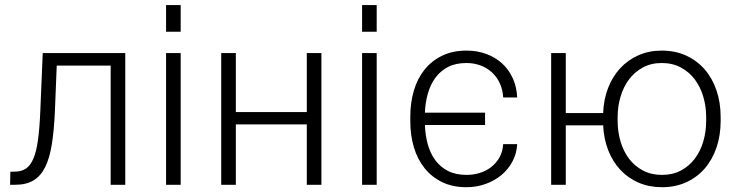

<svg xmlns="http://www.w3.org/2000/svg" viewBox="-20 -741 2961 770"><path d="M482.4 -528.3V0H423.8V-478H207.5L200.2 -294.9Q196.8 -218.8 188 -163.1Q179.2 -107.4 161.4 -71.3Q143.6 -35.2 114.5 -17.6Q85.4 0 41.5 0H20.5L21.5 -52.2L39.6 -52.7Q65.9 -52.7 84 -64.9Q102.1 -77.1 114 -105.2Q126 -133.3 132.3 -179.7Q138.7 -226.1 141.6 -294.9L151.4 -528.3Z M704.6 -613.8H646V-720.7H704.6ZM704.6 0H646V-528.3H704.6Z M1269 0H1210.4V-242.2H925.8V0H867.2V-528.3H925.8V-291.5H1210.4V-528.3H1269Z M1490.7 -613.8H1432.1V-720.7H1490.7ZM1490.7 0H1432.1V-528.3H1490.7Z M1851.1 -39.6Q1878.9 -39.6 1904.5 -47.6Q1930.2 -55.7 1950.2 -71.3Q1970.2 -86.9 1983.2 -109.9Q1996.1 -132.8 1998 -163.1H2054.2Q2052.2 -125.5 2035.4 -93.8Q2018.6 -62 1991 -39.1Q1963.4 -16.1 1927.2 -3.2Q1891.1 9.8 1851.1 9.8Q1795.4 9.8 1753.4 -10.5Q1711.4 -30.8 1682.9 -66.4Q1654.3 -102.1 1639.9 -150.1Q1625.5 -198.2 1625.5 -253.9V-274.4Q1625.5 -330.1 1639.9 -378.2Q1654.3 -426.3 1682.6 -461.7Q1710.9 -497.1 1753.2 -517.6Q1795.4 -538.1 1850.6 -538.1Q1893.1 -538.1 1929.4 -524.9Q1965.8 -511.7 1992.9 -487.3Q2020 -462.9 2036.1 -428Q2052.2 -393.1 2054.2 -350.1H1998Q1996.1 -382.3 1984.1 -407.7Q1972.2 -433.1 1952.4 -451.2Q1932.6 -469.2 1906.5 -478.8Q1880.4 -488.3 1850.6 -488.3Q1807.1 -488.3 1776.4 -472.2Q1745.6 -456.1 1725.6 -428.5Q1705.6 -400.9 1695.6 -364.7Q1685.5 -328.6 1684.1 -289.1H1925.3V-239.7H1684.1Q1685.5 -199.2 1695.3 -163.1Q1705.1 -127 1725.1 -99.4Q1745.1 -71.8 1776.1 -55.7Q1807.1 -39.6 1851.1 -39.6Z M2249 -287.6H2398.9Q2400.9 -342.3 2418.7 -388.2Q2436.5 -434.1 2467.3 -467.3Q2498 -500.5 2540.3 -519.3Q2582.5 -538.1 2633.8 -538.1Q2688 -538.1 2731.7 -518.1Q2775.4 -498 2806.2 -462.6Q2836.9 -427.2 2853.5 -378.4Q2870.1 -329.6 2870.1 -272V-255.9Q2870.1 -198.2 2853.5 -149.4Q2836.9 -100.6 2806.2 -65.2Q2775.4 -29.8 2731.9 -10Q2688.5 9.8 2634.8 9.8Q2583.5 9.8 2541 -8.5Q2498.5 -26.9 2467.8 -59.8Q2437 -92.8 2419.2 -138.4Q2401.4 -184.1 2398.9 -238.3H2249V0H2190.4V-528.3H2249ZM2457 -255.9Q2457 -212.4 2468.8 -173.1Q2480.5 -133.8 2502.9 -104.2Q2525.4 -74.7 2558.6 -57.1Q2591.8 -39.6 2634.8 -39.6Q2677.7 -39.6 2710.7 -57.1Q2743.7 -74.7 2766.1 -104.2Q2788.6 -133.8 2800.3 -173.1Q2812 -212.4 2812 -255.9V-272Q2812 -314.5 2800.3 -353.8Q2788.6 -393.1 2766.1 -422.9Q2743.7 -452.6 2710.2 -470.5Q2676.8 -488.3 2633.8 -488.3Q2591.3 -488.3 2558.3 -470.5Q2525.4 -452.6 2502.9 -422.9Q2480.5 -393.1 2468.8 -353.8Q2457 -314.5 2457 -272Z"/></svg>

Font: Melbourne
Style: Light
Weight: 300
Designer: Google
Version: Version 2.000980; 2014